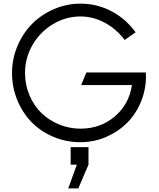

<svg xmlns="http://www.w3.org/2000/svg" viewBox="-20 -766 870 1052"><path d="M420.9 13.2Q341.8 13.2 272 -16.6Q202.1 -46.4 152.6 -97.2Q103 -147.9 74.5 -218Q45.9 -288.1 45.9 -366.2Q45.9 -443.8 75.9 -514.4Q106 -585 156.2 -635.5Q206.5 -686 275.9 -716.1Q345.2 -746.1 420.9 -746.1Q510.3 -746.1 589.4 -705.1Q668.5 -664.1 723.1 -588.9L663.1 -546.9Q618.2 -606.9 554.4 -641.4Q490.7 -675.8 420.9 -675.8Q340.8 -675.8 270.8 -634Q200.7 -592.3 158.9 -520.8Q117.2 -449.2 117.2 -366.2Q117.2 -300.8 141.8 -243.2Q166.5 -185.5 207.8 -146Q249 -106.4 304.7 -83.7Q360.4 -61 420.9 -61Q529.3 -61 607.9 -127Q686.5 -192.9 703.1 -299.8H424.8L453.1 -369.1H778.8Q779.8 -363.3 779.8 -349.1Q779.8 -272.9 751 -205.3Q722.2 -137.7 673.6 -90.1Q625 -42.5 559.1 -14.6Q493.2 13.2 420.9 13.2ZM354 266.1 400.9 136.2H367.2V40H464.8V136.2L409.2 266.1Z"/></svg>

Font: Kreadon
Style: Regular
Weight: 400
Designer: kohakuno
Foundry: StudioGnu
Version: Version 1.000;Glyphs 3.1.2 (3151)